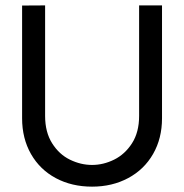

<svg xmlns="http://www.w3.org/2000/svg" viewBox="-20 -678 691 721"><path d="M325.7 22.9Q249.5 22.9 189.7 -9Q129.9 -41 96.4 -99.6Q63 -158.2 63 -233.9V-657.2L149.4 -657.7V-242.7Q149.4 -181.6 175.8 -139.9Q202.1 -98.1 242.7 -78.4Q283.2 -58.6 325.7 -58.6Q368.2 -58.6 408.7 -78.6Q449.2 -98.6 475.8 -140.1Q502.4 -181.6 502.4 -242.7V-657.7H588.4V-233.9Q588.4 -158.2 554.9 -99.9Q521.5 -41.5 461.4 -9.3Q401.4 22.9 325.7 22.9Z"/></svg>

Font: Potro Sans Bangla SemiBold
Style: Regular
Weight: 600
Designer: Jayed Ahsan Saad
Foundry: Codepotro
Version: Potro Sans Bangla;Version 0.996;CodepotroFonts;